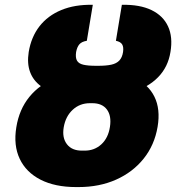

<svg xmlns="http://www.w3.org/2000/svg" viewBox="-20 -757 725 787"><path d="M370.1 -465.8H380.9Q470.2 -465.8 529.1 -438.7Q587.9 -411.6 613 -360.6Q638.2 -309.6 626 -237.3Q613.3 -162.1 568.8 -106.7Q524.4 -51.3 456.1 -20.8Q387.7 9.8 301.8 9.8H292Q205.6 9.8 146.2 -20.5Q86.9 -50.8 60.8 -106Q34.7 -161.1 46.9 -235.4Q58.6 -308.6 100.6 -360.1Q142.6 -411.6 211.2 -438.7Q279.8 -465.8 370.1 -465.8ZM358.4 -334H348.6Q307.1 -334 278.1 -307.1Q249 -280.3 241.2 -235.4Q233.9 -192.4 254.4 -165.8Q274.9 -139.2 316.4 -139.6H326.2Q366.7 -139.2 395.3 -165.3Q423.8 -191.4 430.7 -237.3Q437.5 -282.2 418.2 -308.1Q398.9 -334 358.4 -334ZM373 -487.3H382.8Q415 -487.3 436.3 -491.9Q457.5 -496.6 469.2 -509Q481 -521.5 484.4 -543.9Q487.3 -564 480.7 -575Q474.1 -585.9 455.1 -589.8L479.5 -737.3Q553.2 -738.8 601.1 -715.6Q648.9 -692.4 668.9 -648.7Q689 -605 678.7 -543.9Q668.9 -482.4 628.2 -440.7Q587.4 -398.9 519.5 -377.7Q451.7 -356.4 360.4 -356.4H350.6Q282.2 -356.4 231.4 -368.2Q180.7 -379.9 148.4 -403.3Q116.2 -426.8 103.3 -461.9Q90.3 -497.1 97.7 -543.9Q107.9 -605.5 141.8 -649.2Q175.8 -692.9 231.2 -715.8Q286.6 -738.8 360.4 -737.3L335.9 -589.8Q314.9 -586.4 305.4 -575.4Q295.9 -564.5 292 -543.9Q288.6 -520.5 295.7 -508.3Q302.7 -496.1 321.8 -491.7Q340.8 -487.3 373 -487.3Z"/></svg>

Font: Inter 28pt Black
Style: Italic
Weight: 900
Italic angle: -9.3988°
Designer: Rasmus Andersson
Foundry: rsms
Version: Version 4.001;git-66647c0bb